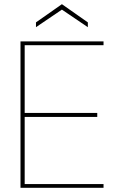

<svg xmlns="http://www.w3.org/2000/svg" viewBox="-20 -898 572 918"><path d="M78 0V-700H475V-682H98V-358H445V-339H98V-18H475V0ZM152 -768V-791L276 -878L400 -791V-768L276 -852Z"/></svg>

Font: DM Sans 9pt Thin
Style: Regular
Weight: 250
Version: Version 4.004;gftools[0.9.30]